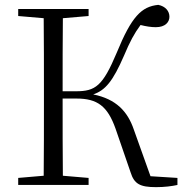

<svg xmlns="http://www.w3.org/2000/svg" viewBox="-20 -762 760 791"><path d="M518 -52C533 -4 557 9 623 9C658 9 688 5 711 0V-29L600 -36L531 -229C506 -302 459 -354 364 -373C414 -390 445 -427 491 -533C515 -590 533 -624 559 -659C583 -653 603 -650 622 -650C661 -650 678 -671 678 -693C678 -716 662 -736 632 -742C563 -735 522 -694 461 -545C403 -407 373 -386 293 -386H238C238 -493 238 -592 239 -687L345 -696V-725H55V-696L160 -687C161 -590 161 -490 161 -390V-335C161 -235 161 -136 160 -38L55 -29V0H345V-29L239 -38C238 -136 238 -235 238 -356H295C381 -356 423 -325 456 -232Z"/></svg>

Font: Source Han Serif CN Light
Style: Regular
Weight: 300
Designer: Ryoko NISHIZUKA 西塚涼子 (kana & ideographs); Frank Grießhammer (Latin, Greek & Cyrillic); Wenlong ZHANG 张文龙 (bopomofo); San
Foundry: Adobe
Version: Version 2.003;hotconv 1.1.1;makeotfexe 2.6.0